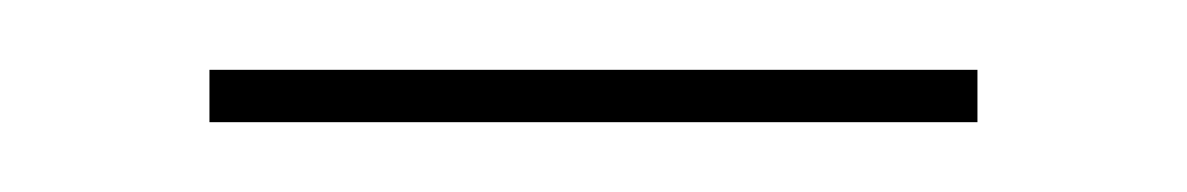

<svg xmlns="http://www.w3.org/2000/svg" viewBox="-20 -385 340 55"><path d="M40 -365H260V-350H40Z"/></svg>

Font: kawoszeh
Style: Medium
Weight: 500
Version: Version 000.030